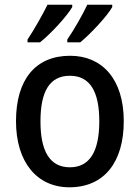

<svg xmlns="http://www.w3.org/2000/svg" viewBox="-20 -786 594 816"><path d="M457 -756V-766H351C333 -727 295 -660 266 -618V-606H321C365 -642 436 -718 457 -756ZM287 -756V-766H182C162 -726 126 -661 97 -618V-606H150C198 -644 265 -718 287 -756ZM506 -271C506 -450 414 -549 278 -549C130 -549 48 -447 48 -271C48 -97 137 10 275 10C423 10 506 -97 506 -271ZM152 -270C152 -396 190 -464 277 -464C363 -464 402 -396 402 -271C402 -145 363 -75 277 -75C190 -75 152 -146 152 -270Z"/></svg>

Font: Noto Sans SemiCondensed Medium
Style: Regular
Weight: 500
Width: 4
Designer: Monotype Design Team
Foundry: Monotype Imaging Inc.
Version: Version 2.013